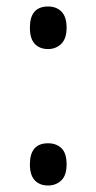

<svg xmlns="http://www.w3.org/2000/svg" viewBox="-20 -559 297 591"><path d="M128 -408Q102 -408 87 -424Q72 -440 72 -474Q72 -539 128 -539Q154 -539 169.5 -523Q185 -507 185 -474Q185 -440 168.5 -424Q152 -408 128 -408ZM128 12Q102 12 87 -4Q72 -20 72 -53Q72 -118 128 -118Q153 -118 169 -103Q185 -88 185 -53Q185 -19 168.5 -3.5Q152 12 128 12Z"/></svg>

Font: Noto Sans Tamil Condensed
Style: Regular
Weight: 400
Width: 3
Designer: Jelle Bosma - Monotype Design Team
Foundry: Monotype Imaging Inc.
Version: Version 2.004; ttfautohint (v1.8.4.7-5d5b)